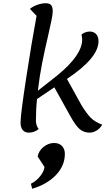

<svg xmlns="http://www.w3.org/2000/svg" viewBox="-20 -795 666 1187"><path d="M612 -24Q598 0 576.5 12.5Q555 25 534 25Q499 25 473.5 4Q448 -17 416 -75L316 -255L209 -183Q202 -120 202 -47Q202 -35 207 -19.5Q212 -4 220 2Q193 25 157 25Q134 25 120.5 9Q107 -7 107 -38Q107 -85 141 -307.5Q175 -530 206 -697L165 -740Q184 -756 211.5 -765.5Q239 -775 262 -775Q286 -775 296 -763.5Q306 -752 306 -724Q306 -706 297.5 -665.5Q289 -625 278 -577Q255 -479 239.5 -399.5Q224 -320 214 -234L337 -331Q488 -455 488 -551Q488 -561 484 -581Q493 -590 507.5 -595Q522 -600 535 -600Q560 -600 574.5 -584Q589 -568 589 -540Q589 -437 394 -307L483 -146Q514 -95 539.5 -68.5Q565 -42 612 -24ZM314 89Q346 89 363.5 108Q381 127 381 156Q381 229 326.5 286.5Q272 344 179 372L171 341Q204 325 228.5 294Q253 263 255 237L213 173Q218 139 248.5 114Q279 89 314 89Z"/></svg>

Font: Lemonada Light
Style: Regular
Weight: 300
Designer: Mohamed Gaber (Arabic) Eduardo Tunni (Latin)
Foundry: Kief Type Foundry
Version: Version 3.006